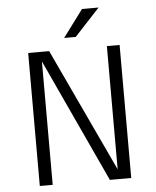

<svg xmlns="http://www.w3.org/2000/svg" viewBox="-59 -942 806 992"><g transform="rotate(-5 344.0 -446.0)"><path d="M106.9 0V-689.9H215.8L515.1 -50.8V-689.9H581.1V0H470.2L173.8 -640.1V0ZM298.8 -751 403.8 -892.1H489.7L358.9 -751Z"/></g></svg>

Font: Acari Sans Light
Style: Regular
Weight: 300
Designer: Alfredo Marco Pradil and Stefan Peev
Foundry: Hanken Design Co.
Version: Version 1.045;January 11, 2019;FontCreator 11.5.0.2425 64-bi